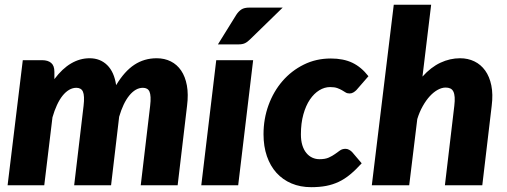

<svg xmlns="http://www.w3.org/2000/svg" viewBox="-20 -768 2102 796"><path d="M11.5 0 74.5 -518.5H154.5Q178.5 -518.5 192 -507.2Q205.5 -496 205.5 -470.5V-440Q238.5 -484 275 -505.2Q311.5 -526.5 351.5 -526.5Q395.5 -526.5 424.5 -498Q453.5 -469.5 461.5 -415Q496 -472.5 537 -499.5Q578 -526.5 629.5 -526.5Q662 -526.5 688 -513.5Q714 -500.5 731 -475.5Q748 -450.5 754.8 -413.8Q761.5 -377 755.5 -329.5L716.5 0H563.5L602.5 -329.5Q605 -350.5 604.2 -365Q603.5 -379.5 599.8 -388Q596 -396.5 589 -400.2Q582 -404 572.5 -404Q557 -404 542.8 -395.8Q528.5 -387.5 515.8 -371.8Q503 -356 492.5 -333.8Q482 -311.5 474 -284L440.5 0H287.5L326.5 -329.5Q329 -350.5 328.2 -365Q327.5 -379.5 323.8 -388Q320 -396.5 313 -400.2Q306 -404 296.5 -404Q281 -404 266.5 -395.5Q252 -387 239.2 -371Q226.5 -355 216 -332.2Q205.5 -309.5 197.5 -281.5L163.5 0Z M1029.5 -518.5 967.5 0H814.5L876.5 -518.5ZM1152 -736.5 1017 -605Q1005.5 -593.5 995.2 -588.8Q985 -584 969 -584H883.5L959.5 -706.5Q969 -721 980.8 -728.8Q992.5 -736.5 1014 -736.5Z M1479.5 -91Q1454.5 -63.5 1431.5 -44.5Q1408.5 -25.5 1384 -14Q1359.5 -2.5 1331.8 2.8Q1304 8 1270.5 8Q1225 8 1188.5 -7.5Q1152 -23 1126.2 -51.5Q1100.5 -80 1086.5 -120.5Q1072.5 -161 1072.5 -211.5Q1072.5 -275 1093.2 -332Q1114 -389 1151.2 -432Q1188.5 -475 1239.5 -500.2Q1290.5 -525.5 1351.5 -525.5Q1403.5 -525.5 1440.8 -507.8Q1478 -490 1507.5 -452L1457.5 -394.5Q1452 -389 1445 -384.8Q1438 -380.5 1429.5 -380.5Q1419.5 -380.5 1412.8 -384.8Q1406 -389 1398 -393.8Q1390 -398.5 1378.5 -402.8Q1367 -407 1348.5 -407Q1325.5 -407 1303.8 -393.8Q1282 -380.5 1265 -355.5Q1248 -330.5 1237.8 -294Q1227.5 -257.5 1227.5 -211Q1227.5 -185 1233.5 -165.8Q1239.5 -146.5 1250 -133.8Q1260.5 -121 1274.5 -114.5Q1288.5 -108 1304.5 -108Q1328.5 -108 1343.2 -114.8Q1358 -121.5 1369 -129.5Q1380 -137.5 1389.5 -144.2Q1399 -151 1412.5 -151Q1420 -151 1427 -147.2Q1434 -143.5 1439.5 -138L1479.5 -91Z M1731.5 -450.5Q1766.5 -489.5 1806 -508Q1845.5 -526.5 1887.5 -526.5Q1920 -526.5 1946.8 -513.5Q1973.5 -500.5 1991.5 -475.5Q2009.5 -450.5 2017 -413.8Q2024.5 -377 2018.5 -329.5L1979.5 0H1824.5L1863.5 -329.5Q1866 -350.5 1865 -365Q1864 -379.5 1859.5 -388.5Q1855 -397.5 1847 -401.2Q1839 -405 1827.5 -405Q1812 -405 1795 -395.8Q1778 -386.5 1762.2 -369.5Q1746.5 -352.5 1732.8 -328.2Q1719 -304 1710 -274.5L1676.5 0H1521.5L1612.5 -748.5H1767.5Z"/></svg>

Font: Lato ExtraBold
Style: Italic
Weight: 800
Italic angle: -7°
Designer: Lukasz Dziedzic with Adam Twardoch and Botio Nikoltchev
Foundry: tyPoland Lukasz Dziedzic
Version: Version 2.015; 2015-08-06; http://www.latofonts.com/